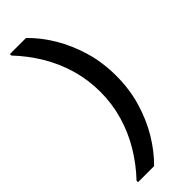

<svg xmlns="http://www.w3.org/2000/svg" viewBox="-308 -840 1013 1013"><g transform="rotate(-45 198.5 -333.0)"><path d="M154 145H34V134Q94 71 138.5 -3.5Q183 -78 207 -161Q231 -244 231 -333Q231 -422 207 -505Q183 -588 138.5 -662.5Q94 -737 34 -800V-811H154Q210 -757 254 -683Q298 -609 324 -521Q350 -433 350 -333Q350 -233 324 -145Q298 -57 254 16.5Q210 90 154 145Z"/></g></svg>

Font: DM Sans 11pt SemiBold
Style: Regular
Weight: 600
Version: Version 4.004;gftools[0.9.30]